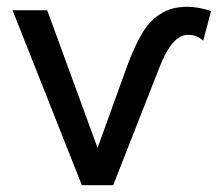

<svg xmlns="http://www.w3.org/2000/svg" viewBox="-20 -543 647 568"><path d="M452.1 -344.7 314.9 4.9H222.2L17.1 -512.7H119.6L268.6 -105.5L348.6 -326.7Q382.3 -423.3 416 -467.3Q435.1 -491.7 463.9 -507.3Q492.7 -522.9 534.2 -522.9Q566.9 -522.9 604.5 -510.3L581.1 -422.4Q563.5 -439.9 535.6 -439.9Q489.3 -439.9 452.1 -344.7Z"/></svg>

Font: Cadman
Style: Regular
Weight: 400
Designer: Paul James MIller
Foundry: High-Logic / Made with FontCreator
Version: Version 2.114;March 28, 2021;FontCreator 13.0.0.2683 64-bit